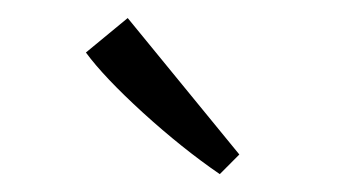

<svg xmlns="http://www.w3.org/2000/svg" viewBox="-20 -654 404 215"><path d="M123 -633.8 248 -481 226.1 -459Q184.1 -487.8 140.1 -527.8Q96.2 -567.9 76.2 -595.2Z"/></svg>

Font: Yrsa-Light
Style: Regular
Weight: 300
Designer: Anna Giedrys (Yrsa+Rasa design), David Brezina (Yrsa art-direction, Rasa art-direction, design)
Foundry: Rosetta Type Foundry
Version: Version 1.001;PS 1.1;hotconv 1.0.88;makeotf.lib2.5.647800